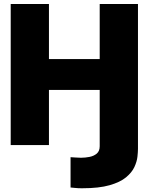

<svg xmlns="http://www.w3.org/2000/svg" viewBox="-20 -748 767 990"><path d="M35.2 0V-727.5H232.4V-443.4H494.1V-727.5H691.4V19.5Q691.4 34.7 688.7 59.8Q686 85 673.1 113Q660.2 141.1 629.9 166.3Q599.6 191.4 545.2 207Q490.7 222.7 404.3 222.7Q384.8 223.1 365.5 220.9Q346.2 218.8 343.8 218.8V62.5Q353.5 63 370.1 64.2Q386.7 65.4 397.5 65.4Q419.4 65.4 441.7 61Q463.9 56.6 479 43.9Q494.1 31.2 494.1 5.9V-284.2H232.4V0Z"/></svg>

Font: Inter Tight Black
Style: Regular
Weight: 900
Designer: Rasmus Andersson
Foundry: rsms
Version: Version 3.004; ttfautohint (v1.8.4.7-5d5b)